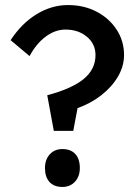

<svg xmlns="http://www.w3.org/2000/svg" viewBox="-20 -729 551 760"><path d="M193 -211 167 -352Q265 -378 311.5 -416.5Q358 -455 358 -511Q358 -555 324 -583.5Q290 -612 239 -612Q199 -612 161.5 -584.5Q124 -557 97 -507L22 -570Q65 -636 124.5 -672.5Q184 -709 249 -709Q312 -709 362 -683Q412 -657 441.5 -612Q471 -567 471 -511Q471 -467 447 -426Q423 -385 381.5 -352.5Q340 -320 287 -301L270 -211ZM158 -64Q158 -97 177 -118Q196 -139 227 -139Q260 -139 278 -119.5Q296 -100 296 -64Q296 -31 277 -10Q258 11 227 11Q194 11 176 -8.5Q158 -28 158 -64Z"/></svg>

Font: Lexend Deca
Style: Regular
Weight: 400
Designer: Bonnie Shaver-Troup, Thomas Jockin
Foundry: Lexend
Version: Version 1.008; ttfautohint (v1.8.4.7-5d5b)